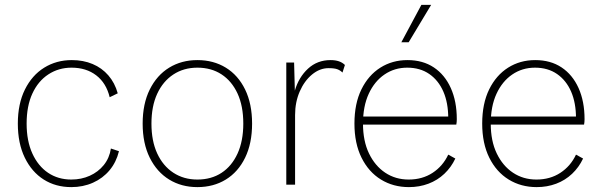

<svg xmlns="http://www.w3.org/2000/svg" viewBox="-20 -756 2464 786"><path d="M274 -510Q321 -510 359 -494Q397 -478 423.5 -447.5Q450 -417 462 -374L429 -358Q415 -416 374 -447.5Q333 -479 273 -479Q220 -479 178 -451.5Q136 -424 112.5 -373Q89 -322 89 -250Q89 -179 112.5 -127.5Q136 -76 177 -48.5Q218 -21 272 -21Q313 -21 347.5 -36.5Q382 -52 405 -80.5Q428 -109 434 -148L467 -137Q456 -92 428.5 -59Q401 -26 360.5 -8Q320 10 272 10Q208 10 159 -21Q110 -52 81.5 -110.5Q53 -169 53 -250Q53 -331 82 -389.5Q111 -448 161 -479Q211 -510 274 -510Z M788 -510Q854 -510 904.5 -479Q955 -448 983.5 -389.5Q1012 -331 1012 -250Q1012 -169 983.5 -110.5Q955 -52 904.5 -21Q854 10 788 10Q723 10 672.5 -21Q622 -52 593 -110.5Q564 -169 564 -250Q564 -331 593 -389.5Q622 -448 672.5 -479Q723 -510 788 -510ZM788 -479Q732 -479 689.5 -451Q647 -423 623.5 -372Q600 -321 600 -250Q600 -179 623.5 -128Q647 -77 689.5 -49Q732 -21 788 -21Q845 -21 887 -48.5Q929 -76 952.5 -127.5Q976 -179 976 -250Q976 -322 952.5 -373Q929 -424 887 -451.5Q845 -479 788 -479Z M1152 0V-500H1184L1187 -385Q1203 -440 1241 -475Q1279 -510 1333 -510Q1353 -510 1367.5 -505Q1382 -500 1392 -490L1382 -459Q1373 -468 1361 -472.5Q1349 -477 1325 -477Q1289 -477 1257.5 -451Q1226 -425 1207 -381.5Q1188 -338 1188 -285V0Z M1654 10Q1590 10 1539.5 -21Q1489 -52 1460 -110.5Q1431 -169 1431 -250Q1431 -332 1459.5 -390Q1488 -448 1537 -479Q1586 -510 1648 -510Q1711 -510 1756 -480Q1801 -450 1825.5 -395.5Q1850 -341 1850 -268Q1850 -262 1849.5 -256.5Q1849 -251 1848 -246H1453V-279H1833L1815 -272Q1815 -335 1795 -381Q1775 -427 1737.5 -453Q1700 -479 1647 -479Q1595 -479 1554 -451Q1513 -423 1489.5 -372Q1466 -321 1466 -250Q1466 -179 1490.5 -128Q1515 -77 1557 -49Q1599 -21 1653 -21Q1709 -21 1751 -48.5Q1793 -76 1815 -123L1844 -107Q1827 -71 1799 -44.5Q1771 -18 1734 -4Q1697 10 1654 10ZM1705 -736H1745L1653 -583H1623Z M2177 10Q2113 10 2062.5 -21Q2012 -52 1983 -110.5Q1954 -169 1954 -250Q1954 -332 1982.5 -390Q2011 -448 2060 -479Q2109 -510 2171 -510Q2234 -510 2279 -480Q2324 -450 2348.5 -395.5Q2373 -341 2373 -268Q2373 -262 2372.5 -256.5Q2372 -251 2371 -246H1976V-279H2356L2338 -272Q2338 -335 2318 -381Q2298 -427 2260.5 -453Q2223 -479 2170 -479Q2118 -479 2077 -451Q2036 -423 2012.5 -372Q1989 -321 1989 -250Q1989 -179 2013.5 -128Q2038 -77 2080 -49Q2122 -21 2176 -21Q2232 -21 2274 -48.5Q2316 -76 2338 -123L2367 -107Q2350 -71 2322 -44.5Q2294 -18 2257 -4Q2220 10 2177 10Z"/></svg>

Font: Kantumruy Pro ExtraLight
Style: Regular
Weight: 250
Version: Version 1.002